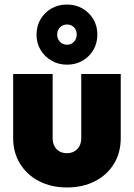

<svg xmlns="http://www.w3.org/2000/svg" viewBox="-20 -815 590 846"><path d="M275 11Q206 11 152.5 -16.5Q99 -44 68.5 -93.5Q38 -143 38 -206V-489H212V-206Q212 -186 220 -171Q228 -156 242 -148Q256 -140 275 -140Q303 -140 320.5 -158Q338 -176 338 -206V-489H512V-206Q512 -142 482 -93Q452 -44 398.5 -16.5Q345 11 275 11ZM276 -530Q237 -530 206.5 -548Q176 -566 158.5 -595.5Q141 -625 141 -662Q141 -700 158.5 -730Q176 -760 206.5 -777.5Q237 -795 275 -795Q313 -795 343.5 -777.5Q374 -760 391.5 -730Q409 -700 409 -663Q409 -625 391.5 -595Q374 -565 343.5 -547.5Q313 -530 276 -530ZM276 -618Q294 -618 306 -631Q318 -644 318 -663Q318 -682 306 -694.5Q294 -707 276 -707Q256 -707 244 -694Q232 -681 232 -662Q232 -644 244 -631Q256 -618 276 -618Z"/></svg>

Font: Outfit Thin ExtraBold
Style: Regular
Weight: 800
Version: Version 1.100;gftools[0.9.27]